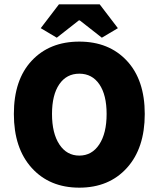

<svg xmlns="http://www.w3.org/2000/svg" viewBox="-20 -854 732 886"><path d="M242 -680 168 -724 252 -834H440L524 -724L450 -680L348 -760H344ZM648 -328Q648 -170 565.5 -79Q483 12 346 12Q209 12 126.5 -79Q44 -170 44 -328Q44 -486 126.5 -574Q209 -662 346 -662Q483 -662 565.5 -573.5Q648 -485 648 -328ZM472 -328Q472 -416 438.5 -465Q405 -514 346 -514Q287 -514 253.5 -465Q220 -416 220 -328Q220 -239 254 -187.5Q288 -136 346 -136Q404 -136 438 -187.5Q472 -239 472 -328Z"/></svg>

Font: Assistant ExtraBold
Style: Regular
Weight: 800
Designer: Hebrew By Ben Nathan, Latin by Paul Hunt
Version: Version 2.001;PS 002.001;hotconv 1.0.88;makeotf.lib2.5.64775